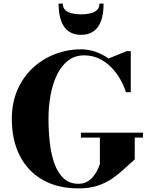

<svg xmlns="http://www.w3.org/2000/svg" viewBox="-20 -1033 826 1063"><path d="M428 -298.5H771.5V-271H726V-150.5Q695.5 -124 665.5 -96Q635.5 -68 600.8 -44Q566 -20 520.8 -5Q475.5 10 414.5 10Q299.5 10 217 -36.8Q134.5 -83.5 90 -170Q45.5 -256.5 45.5 -375Q45.5 -464 76.5 -535.2Q107.5 -606.5 161.2 -656.5Q215 -706.5 284.2 -733.2Q353.5 -760 429.5 -760Q469 -760 508.2 -746.5Q547.5 -733 581 -709L681.5 -750H704V-522.5H677.5Q665.5 -559.5 644.8 -595.8Q624 -632 594.8 -661.5Q565.5 -691 528 -708.8Q490.5 -726.5 445.5 -726.5Q394 -726.5 356.8 -697.5Q319.5 -668.5 295.5 -619Q271.5 -569.5 260 -506.5Q248.5 -443.5 248.5 -375Q248.5 -307 255.8 -242.8Q263 -178.5 281.5 -127Q300 -75.5 332.5 -45.5Q365 -15.5 414.5 -15.5Q439 -15.5 458.2 -25Q477.5 -34.5 492 -50.8Q506.5 -67 516.8 -86.5Q527 -106 533 -125V-271H428ZM429 -840Q387.5 -840 359.8 -859.8Q332 -879.5 318.2 -918.2Q304.5 -957 304.5 -1013H327.5Q327.5 -990 341.8 -977Q356 -964 379 -958.8Q402 -953.5 429 -953.5Q456 -953.5 479.2 -958.8Q502.5 -964 516.5 -977Q530.5 -990 530.5 -1013H553.5Q553.5 -957 539.8 -918.2Q526 -879.5 498 -859.8Q470 -840 429 -840Z"/></svg>

Font: Bodoni Moda 9pt ExtraBold
Style: Regular
Weight: 800
Designer: Owen Earl
Foundry: indestructible type
Version: Version 2.005